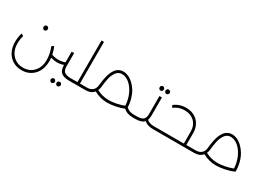

<svg xmlns="http://www.w3.org/2000/svg" viewBox="-11 -1621 3747 2726"><g transform="rotate(30 1862.0 -258.0)"><path d="M284.2 -481Q284.2 -496.6 294.4 -507.3Q304.7 -518.1 318.8 -518.1Q333.5 -518.1 343.8 -507.3Q354 -496.6 354 -481Q354 -465.8 343.5 -454.8Q333 -443.8 318.8 -443.8Q304.7 -443.8 294.4 -454.8Q284.2 -465.8 284.2 -481ZM1003.9 -42Q1016.6 -42 1020.3 -37.1Q1023.9 -32.2 1023.9 -21Q1023.9 -9.8 1020.3 -4.9Q1016.6 0 1003.9 0H980Q888.7 0 847.4 -37.4Q806.2 -74.7 806.2 -157.2V-158.2Q755.9 -139.2 696.8 -139.2Q650.9 -139.2 596.2 -155.8Q600.1 -128.9 600.1 -97.2Q600.1 -11.7 567.4 57.1Q534.7 126 470.2 167.5Q405.8 209 319.8 209Q233.4 209 168.9 167.5Q104.5 126 72.3 57.6Q40 -10.7 40 -95.2Q40 -166 62 -244.1L99.1 -222.2Q81.1 -158.7 81.1 -94.2Q81.1 22 147 94.5Q212.9 167 319.8 167Q426.8 167 492.9 94.5Q559.1 22 559.1 -95.2Q559.1 -144 547.6 -199Q536.1 -253.9 517.1 -298.8L551.8 -321.8Q576.2 -267.1 589.8 -200.2Q641.6 -181.2 696.8 -181.2Q755.9 -181.2 806.2 -200.2V-376H847.2V-157.2Q847.2 -94.7 877.9 -68.4Q908.7 -42 981.9 -42ZM778.8 79.1Q793.5 79.1 803.7 89.4Q814 99.6 814 115.2Q814 129.4 803.5 140.1Q793 150.9 778.8 150.9Q765.1 150.9 755.1 140.1Q745.1 129.4 745.1 115.2Q745.1 99.6 755.1 89.4Q765.1 79.1 778.8 79.1ZM875 79.1Q889.6 79.1 899.9 89.4Q910.2 99.6 910.2 115.2Q910.2 129.4 899.7 140.1Q889.2 150.9 875 150.9Q861.3 150.9 851.1 140.1Q840.8 129.4 840.8 115.2Q840.8 99.6 851.1 89.4Q861.3 79.1 875 79.1Z M1233.9 -42Q1246.6 -42 1250.2 -37.1Q1253.9 -32.2 1253.9 -21Q1253.9 -9.8 1250.2 -4.9Q1246.6 0 1233.9 0H1003.9Q991.2 0 987.5 -4.9Q983.9 -9.8 983.9 -21Q983.9 -32.2 987.5 -37.1Q991.2 -42 1003.9 -42H1093.8V-725.1H1134.8V-42Z M2043.9 -42Q2056.6 -42 2060.3 -37.1Q2064 -32.2 2064 -21Q2064 -9.8 2060.3 -4.9Q2056.6 0 2043.9 0H2024.9Q1925.3 0 1871.1 -54.2Q1806.2 -27.8 1733.6 -13.9Q1661.1 0 1602.1 0Q1490.2 0 1384.8 -57.1Q1337.4 0 1250 0H1233.9Q1221.2 0 1217.5 -4.9Q1213.9 -9.8 1213.9 -21Q1213.9 -32.2 1217.5 -37.1Q1221.2 -42 1233.9 -42H1250Q1305.2 -42 1338.9 -69.8Q1372.6 -97.7 1379.9 -148.9Q1380.9 -154.3 1383.8 -180.2Q1386.7 -206.1 1389.6 -228.5Q1392.6 -251 1399.7 -284.9Q1406.7 -318.8 1415.8 -346.2Q1424.8 -373.5 1440.7 -403.1Q1456.5 -432.6 1475.6 -452.9Q1494.6 -473.1 1522.9 -486.1Q1551.3 -499 1585 -499Q1626 -499 1668.2 -480.7Q1710.4 -462.4 1749 -426.5Q1787.6 -390.6 1818.4 -342Q1849.1 -293.5 1868.7 -228Q1888.2 -162.6 1891.1 -89.8Q1934.6 -42 2018.1 -42ZM1405.8 -91.8Q1502 -42 1603 -42Q1659.2 -42 1725.1 -55.2Q1791 -68.4 1849.1 -90.8Q1844.7 -188 1806.9 -272.9Q1769 -357.9 1709.7 -408Q1650.4 -458 1585.9 -458Q1555.7 -458 1531 -444.3Q1506.3 -430.7 1490 -405.8Q1473.6 -380.9 1461.9 -354Q1450.2 -327.1 1443.1 -292.2Q1436 -257.3 1432.1 -232.9Q1428.2 -208.5 1425 -179Q1421.9 -149.4 1420.9 -142.1Q1416.5 -115.7 1405.8 -91.8Z M2174.3 -526.9Q2160.6 -526.9 2150.6 -537.8Q2140.6 -548.8 2140.6 -563Q2140.6 -578.6 2150.6 -588.9Q2160.6 -599.1 2174.3 -599.1Q2189 -599.1 2199.2 -588.9Q2209.5 -578.6 2209.5 -563Q2209.5 -548.8 2199 -537.8Q2188.5 -526.9 2174.3 -526.9ZM2270.5 -526.9Q2256.8 -526.9 2246.6 -537.8Q2236.3 -548.8 2236.3 -563Q2236.3 -578.6 2246.6 -588.9Q2256.8 -599.1 2270.5 -599.1Q2285.2 -599.1 2295.4 -588.9Q2305.7 -578.6 2305.7 -563Q2305.7 -548.8 2295.2 -537.8Q2284.7 -526.9 2270.5 -526.9ZM2373.5 -42Q2386.2 -42 2389.9 -37.1Q2393.6 -32.2 2393.6 -21Q2393.6 -9.8 2389.9 -4.9Q2386.2 0 2373.5 0H2353.5Q2261.7 0 2209.5 -46.9Q2168.9 0 2067.4 0H2043.5Q2030.8 0 2027.1 -4.9Q2023.4 -9.8 2023.4 -21Q2023.4 -32.2 2027.1 -37.1Q2030.8 -42 2043.5 -42H2065.4Q2138.7 -42 2169.7 -68.4Q2200.7 -94.7 2200.7 -157.2V-453.1H2241.7V-157.2Q2241.7 -112.8 2229.5 -80.1Q2272 -42 2346.7 -42Z M3017.1 -42Q3029.8 -42 3033.4 -37.1Q3037.1 -32.2 3037.1 -21Q3037.1 -9.8 3033.4 -4.9Q3029.8 0 3017.1 0H2373Q2360.4 0 2356.7 -4.9Q2353 -9.8 2353 -21Q2353 -32.2 2356.7 -37.1Q2360.4 -42 2373 -42H2837.9V-232.9Q2837.9 -335.4 2776.9 -396.2Q2715.8 -457 2613.3 -457Q2516.1 -457 2440.9 -397.9L2421.9 -435.1Q2506.8 -499 2613.3 -499Q2732.4 -499 2805.7 -425.8Q2878.9 -352.5 2878.9 -232.9V-42Z M3367.7 -499Q3410.2 -499 3453.9 -479.5Q3497.6 -460 3536.9 -421.6Q3576.2 -383.3 3606.9 -331.5Q3637.7 -279.8 3656 -210Q3674.3 -140.1 3673.8 -63Q3605.5 -32.2 3526.9 -16.1Q3448.2 0 3384.8 0Q3272.9 0 3167.5 -57.1Q3120.1 0 3032.7 0H3016.6Q3003.9 0 3000.2 -4.9Q2996.6 -9.8 2996.6 -21Q2996.6 -32.2 3000.2 -37.1Q3003.9 -42 3016.6 -42H3032.7Q3087.9 -42 3121.6 -69.8Q3155.3 -97.7 3162.6 -148.9Q3163.6 -154.3 3166.5 -180.2Q3169.4 -206.1 3172.4 -228.5Q3175.3 -251 3182.4 -284.9Q3189.5 -318.8 3198.5 -346.2Q3207.5 -373.5 3223.4 -403.1Q3239.3 -432.6 3258.3 -452.9Q3277.3 -473.1 3305.7 -486.1Q3334 -499 3367.7 -499ZM3188.5 -91.8Q3284.7 -42 3385.7 -42Q3441.9 -42 3507.8 -55.2Q3573.7 -68.4 3631.8 -90.8Q3627.4 -188 3589.6 -272.9Q3551.8 -357.9 3492.4 -408Q3433.1 -458 3368.7 -458Q3338.4 -458 3313.7 -444.3Q3289.1 -430.7 3272.7 -405.8Q3256.3 -380.9 3244.6 -354Q3232.9 -327.1 3225.8 -292.2Q3218.8 -257.3 3214.8 -232.9Q3210.9 -208.5 3207.8 -179Q3204.6 -149.4 3203.6 -142.1Q3199.2 -115.7 3188.5 -91.8Z"/></g></svg>

Font: Montserrat-Arabic ExtraLight
Style: Regular
Weight: 275
Designer: Mohamed Gaber
Foundry: Kief Type Foundry
Version: Version 5.008;PS 005.008;hotconv 1.0.88;makeotf.lib2.5.64775